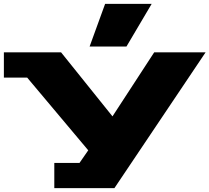

<svg xmlns="http://www.w3.org/2000/svg" viewBox="-30 -800 1080 990"><path d="M-10 -400V-530H285L550 -200L765 -530H1030L560 170H250V40H380L425 -25L110 -400ZM432 -560 512 -780H752L622 -560Z"/></svg>

Font: Stalin One
Style: Regular
Weight: 400
Designer: Jovanny Lemonad
Foundry: Alexey Maslov, Jovanny Lemonad
Version: Version 3.002; ttfautohint (v0.91) -l 8 -r 50 -G 200 -x 0 -w